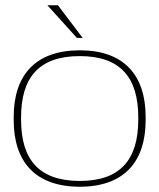

<svg xmlns="http://www.w3.org/2000/svg" viewBox="-20 -700 605 729"><path d="M32 -256V-244C32 -85 115 9 283 9C450 9 533 -85 533 -244V-256C533 -415 450 -509 283 -509C115 -509 32 -415 32 -256ZM60 -246V-254C60 -406 128 -487 283 -487C437 -487 505 -406 505 -254V-246C505 -94 437 -13 283 -13C128 -13 60 -94 60 -246ZM160 -680 272 -556H294L200 -680Z"/></svg>

Font: LT Wave Thin
Style: Regular
Weight: 100
Designer: Daniel Lyons
Version: Version 2.5 (Glyphs App)